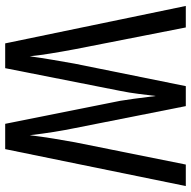

<svg xmlns="http://www.w3.org/2000/svg" viewBox="-18 -736 754 759"><g transform="rotate(90 359.5 -357.0)"><path d="M716 -714 570 0H470L379 -455Q376 -473 371 -508.5Q366 -544 360 -595Q356 -563 351.5 -526.5Q347 -490 340 -456L250 0H152L4 -714H89L175 -276Q185 -223 192.5 -176Q200 -129 203 -97Q209 -141 217 -187.5Q225 -234 232 -274L321 -714H400L487 -275Q495 -236 502 -192.5Q509 -149 515 -97Q521 -146 528.5 -192Q536 -238 543 -276L631 -714Z"/></g></svg>

Font: Noto Sans ExtraCondensed
Style: Regular
Weight: 400
Width: 2
Designer: Monotype Design Team
Foundry: Monotype Imaging Inc.
Version: Version 2.013; ttfautohint (v1.8.4.7-5d5b)